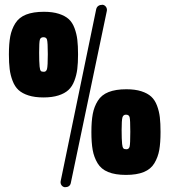

<svg xmlns="http://www.w3.org/2000/svg" viewBox="-20 -720 706 800"><path d="M17.1 -493.2Q17.1 -538.1 22.7 -568.1Q28.3 -598.1 43.7 -622.8Q59.1 -647.5 88.6 -659.2Q118.2 -670.9 163.1 -670.9Q199.2 -670.9 225.1 -662.6Q251 -654.3 266.4 -640.4Q281.7 -626.5 290.5 -602.8Q299.3 -579.1 302.2 -554.2Q305.2 -529.3 305.2 -493.2Q305.2 -457.5 302 -432.1Q298.8 -406.7 289.8 -383.1Q280.8 -359.4 265.1 -345Q249.5 -330.6 223.4 -322.3Q197.3 -314 161.1 -314Q125 -314 98.9 -322.3Q72.8 -330.6 57.1 -345Q41.5 -359.4 32.5 -383.1Q23.4 -406.7 20.3 -432.1Q17.1 -457.5 17.1 -493.2ZM175.8 -555.2Q172.9 -564.9 161.1 -564.9Q148.9 -564.9 146 -554.2Q143.1 -543.9 143.1 -501Q143.1 -462.4 145 -442.9Q146.5 -428.2 149.9 -424.8Q152.3 -420.9 163.1 -420.9Q172.4 -420.9 175.8 -432.1Q179.2 -444.3 179.2 -494.1Q179.2 -543 175.8 -555.2ZM250 60.1Q240.7 58.6 235.8 51Q231 43.5 232.9 34.2L380.9 -682.1Q385.7 -700.2 408.2 -700.2Q417.5 -698.2 422.4 -690.2Q427.2 -682.1 424.8 -672.9L274.9 43Q271 60.1 250 60.1ZM506.8 -348.1Q543 -348.1 568.8 -339.8Q594.7 -331.5 610.1 -317.4Q625.5 -303.2 634.3 -279.8Q643.1 -256.3 646 -231.2Q648.9 -206.1 648.9 -169.9Q648.9 -125 643.6 -95Q638.2 -64.9 623.3 -40Q608.4 -15.1 579.1 -3.2Q549.8 8.8 504.9 8.8Q460 8.8 430.7 -3.2Q401.4 -15.1 386.5 -40Q371.6 -64.9 366.2 -95Q360.8 -125 360.8 -169.9Q360.8 -214.8 366.5 -245.1Q372.1 -275.4 387.5 -300Q402.8 -324.7 432.4 -336.4Q461.9 -348.1 506.8 -348.1ZM504.9 -242.2Q493.7 -242.2 490.2 -231Q486.8 -218.8 486.8 -178.2Q486.8 -139.6 488.8 -120.1Q490.2 -106 494.1 -102.1Q496.6 -98.1 506.8 -98.1Q517.1 -98.1 520 -108.9Q522.9 -119.1 522.9 -170.9Q522.9 -221.7 520 -231.9Q517.1 -242.2 504.9 -242.2Z"/></svg>

Font: Don José
Style: Regular
Weight: 900
Designer: Cristian Tournier
Version: Version 1.000